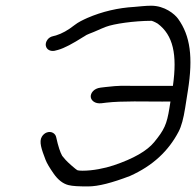

<svg xmlns="http://www.w3.org/2000/svg" viewBox="-20 -662 687 672"><path d="M451.2 -361.5C407.8 -361.5 403 -363.5 348.5 -357.3L332 -355.3C307.7 -352.4 296.7 -335.5 297.6 -323.2C298.4 -311 311.6 -297.8 335.6 -300.7L352 -302.7C404.7 -309.1 495.5 -306.5 547.8 -306.5C560.1 -306.5 569.4 -306.6 576.6 -306.7L573 -284C563.9 -226.7 554.9 -207.4 519.1 -163.9C494.3 -134 447.7 -106.8 377.7 -83.3C346.8 -72.9 304.6 -64.5 269.2 -64.5C261.1 -64.5 256.1 -65 251.8 -65.9C245.5 -68.3 215.7 -95.2 209.5 -102.5L197.7 -116.5C191 -127.9 183.5 -150.2 176.8 -181.2C174.4 -194.8 159.7 -204.2 143.7 -198.3C136.9 -195.9 130.7 -190.6 126.6 -183.8C115.9 -166.4 125.2 -139.7 139.3 -103C144 -90.7 153.5 -74.8 168.1 -53.9C182.9 -32.8 200.1 -19 219.9 -14.1C234.3 -10.5 256 -9.5 287.9 -9.5C324.4 -9.5 372.6 -22.3 434.7 -46C515.6 -82.1 569.9 -134.1 605.1 -201.2C615.1 -220.2 622.2 -247.4 628 -284L637.7 -345.5C656.1 -461.4 646.2 -537 603.2 -596.4C591.3 -612.8 556.6 -642 509 -642C488.7 -642 466.4 -639.1 450.5 -637.9C393.1 -634.6 337.7 -621.6 285.8 -599.2C270.7 -592.4 254.2 -584.7 240.6 -574C217.7 -556 197 -544.5 175.9 -538L166.1 -535.5C158.1 -533.8 151 -529.8 146.2 -523.2C135.5 -508.6 139.7 -493 151.4 -486.8C156.7 -484 163.2 -483.1 170 -484.1L170.7 -484.2L182.9 -487.3C205.8 -493.7 233.9 -509 272.6 -533.4L274.1 -534.1L275.3 -535C279.8 -538.3 285.3 -541.2 292.2 -543.8C315.9 -552.6 327.4 -559.2 350.8 -568.2C378.5 -578.7 448.6 -589 510.7 -589.2C511.6 -589.1 520.4 -586.3 532 -579.3C586.2 -538.8 600.7 -471.1 585.2 -361.5Z"/></svg>

Font: MewTooHand
Style: BdWideIta
Weight: 400
Designer: Mew Too, Robert Jablonski
Version: Version 0.77